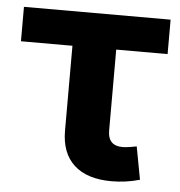

<svg xmlns="http://www.w3.org/2000/svg" viewBox="-45 -589 600 640"><g transform="rotate(5 255.0 -269.0)"><path d="M351.1 7.8Q269 7.8 225.6 -32Q182.1 -71.8 182.1 -147V-430.7H9.8V-545.9H500.5V-430.7H328.6V-159.7Q328.6 -108.9 377.9 -108.9Q386.7 -108.9 401.6 -111.1Q416.5 -113.3 424.8 -115.2L445.3 -5.4Q421.4 1.5 397.5 4.6Q373.5 7.8 351.1 7.8Z"/></g></svg>

Font: Inter-Bold
Style: Bold
Weight: 700
Designer: Rasmus Andersson
Foundry: rsms
Version: Version 4.000;git-a52131595